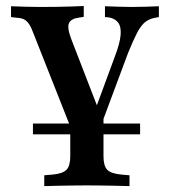

<svg xmlns="http://www.w3.org/2000/svg" viewBox="-20 -437 569 643"><path d="M271 183.9Q244.4 183.9 221 184.3Q197.6 184.7 175 185.1Q152.4 185.5 128.2 186.3V150L156.5 147.6Q190.3 144.4 202.8 131.5Q215.3 118.5 215.3 86.3V-142.7L289.5 0L326.6 -88.7V86.3Q326.6 118.5 339.1 131.5Q351.6 144.4 386.3 147.6L413.7 150V186.3Q389.5 185.5 367.3 185.1Q345.2 184.7 321.8 184.3Q298.4 183.9 271 183.9ZM241.9 54 92.7 -323.4Q85.5 -343.5 78.6 -354.4Q71.8 -365.3 62.5 -371Q53.2 -376.6 37.1 -377.4L16.9 -379.8V-416.1Q37.1 -415.3 63.7 -414.5Q90.3 -413.7 113.7 -413.7H118.5H117.7Q142.7 -413.7 170.2 -414.1Q197.6 -414.5 221.4 -415.3Q245.2 -416.1 260.5 -416.9V-380.6L246 -378.2Q218.5 -375 211.3 -360.1Q204 -345.2 218.5 -306.5L313.7 -60.5L293.5 -54.8L363.7 -245.2Q381.5 -291.1 383.9 -319.4Q386.3 -347.6 375.4 -361.7Q364.5 -375.8 342.7 -379L331.5 -379.8V-416.1Q355.6 -415.3 378.2 -414.5Q400.8 -413.7 421.8 -413.7Q446.8 -413.7 469 -414.5Q491.1 -415.3 512.1 -416.1V-379.8L499.2 -377.4Q480.6 -374.2 466.5 -363.3Q452.4 -352.4 439.5 -327.8Q426.6 -303.2 408.9 -259.7L291.9 54ZM90.3 12.9V-23.4H449.2V12.9Z"/></svg>

Font: Playfair 9pt
Style: Bold
Weight: 700
Designer: Claus Eggers Sørensen
Foundry: Claus Eggers Sørensen
Version: Version 2.203